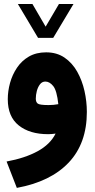

<svg xmlns="http://www.w3.org/2000/svg" viewBox="-20 -666 470 953"><path d="M168.9 -478 68.8 -646H141.1L206.5 -533.7L272.5 -646H344.7L244.1 -478ZM255.9 -2.9Q235.4 0 218.8 0Q127.4 0 73 -43.5Q18.6 -86.9 18.6 -173.8Q18.6 -213.4 29.8 -254.2Q41 -294.9 64.2 -329.6Q87.4 -364.3 123.5 -385.3Q159.7 -406.2 209 -406.2Q262.2 -406.2 300.5 -379.9Q338.9 -353.5 363.3 -310.1Q387.7 -266.6 399.4 -214.4Q411.1 -162.1 411.1 -110.4Q411.1 45.4 321.3 140.6Q231.4 235.8 63.5 266.6L12.7 135.7Q104.5 118.7 167 84.5Q229.5 50.3 255.9 -2.9ZM269.5 -148.9Q262.2 -216.8 244.1 -239Q226.1 -261.2 205.1 -261.2Q189 -261.2 178.5 -247.6Q168 -233.9 162.8 -214.4Q157.7 -194.8 157.7 -176.3Q157.7 -159.7 167 -152.1Q176.3 -144.5 221.2 -144.5Q245.6 -144.5 269.5 -148.9Z"/></svg>

Font: Vazir Black FD
Style: Black-FD
Weight: 900
Designer: Saber Rastikerdar
Foundry: Saber Rastikerdar
Version: Version 30.0.0